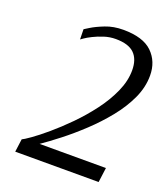

<svg xmlns="http://www.w3.org/2000/svg" viewBox="-124 -747 729 835"><g transform="rotate(20 240.5 -329.5)"><path d="M429 0H43L51 -60Q59 -63 87.5 -83Q116 -103 155.5 -136.5Q195 -170 237.5 -213Q280 -256 317 -305Q354 -354 377 -405.5Q400 -457 400 -506Q400 -557 373 -583.5Q346 -610 287 -610Q259 -610 233 -601.5Q207 -593 186 -582.5Q165 -572 153 -563.5Q141 -555 141 -555L140 -602Q140 -602 162.5 -616Q185 -630 222 -644.5Q259 -659 304 -659Q396 -659 438.5 -617.5Q481 -576 481 -511Q481 -457 456.5 -404Q432 -351 391.5 -301Q351 -251 304 -207Q257 -163 211.5 -127.5Q166 -92 131 -68H438Z"/></g></svg>

Font: Arsenal SC
Style: Italic
Weight: 400
Italic angle: -9.10001°
Designer: Andrij Shevchenko
Foundry: Stairsfor
Version: Version 2.001; ttfautohint (v1.8.4.7-5d5b)